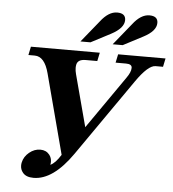

<svg xmlns="http://www.w3.org/2000/svg" viewBox="-63 -1029 992 1101"><g transform="rotate(5 433.0 -478.0)"><path d="M428.7 -787.1H371.1L471.7 -911.1Q517.6 -970.7 566.9 -970.7Q615.7 -970.7 615.7 -931.2Q615.7 -884.8 542 -846.2ZM614.3 -787.1H556.6L657.2 -911.1Q703.1 -970.7 752.4 -970.7Q801.3 -970.7 801.3 -931.2Q801.3 -884.3 727.5 -846.2ZM170.9 15.6Q127 15.6 108.4 -8.8Q94.2 -25.9 94.2 -49.3Q94.2 -58.1 96.2 -66.9Q103.5 -100.6 132.8 -124.8Q162.1 -148.9 196.3 -148.9Q230 -148.9 249 -125Q262.7 -107.4 262.7 -84.5Q262.7 -76.2 260.7 -67.4Q289.6 -80.1 320.3 -129.9L199.2 -588.4Q174.3 -683.6 117.2 -683.6H80.6L90.8 -732.4H487.3L477.1 -683.6H410.2Q365.7 -683.6 358.9 -653.3Q356.9 -644 356.9 -634.3Q356.9 -617.2 362.3 -597.7L441.4 -299.8L651.9 -602.5Q676.8 -637.2 676.8 -661.6Q676.8 -683.6 642.6 -683.6H582.5L592.8 -732.4H865.7L855.5 -683.6H812.5Q770 -683.6 701.7 -585.4L394 -143.1Q283.7 15.6 170.9 15.6Z"/></g></svg>

Font: Munson
Style: Bold Italic
Weight: 700
Italic angle: -12°
Designer: Paul James MIller
Foundry: High-Logic / Made with FontCreator
Version: Version 2.10;May 5, 2019;FontCreator 11.5.0.2430 64-bit